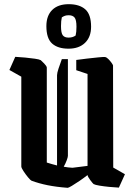

<svg xmlns="http://www.w3.org/2000/svg" viewBox="-20 -889 649 919"><path d="M82 -522 25 -554 53 -617Q75 -616 100.5 -613.5Q126 -611 147 -608Q168 -605 175 -601Q180 -597 191.5 -585Q203 -573 204 -566V-111Q229 -103 253 -97V-529Q253 -539 260 -560.5Q267 -582 276 -606H305V-143Q305 -137 299.5 -122Q294 -107 285 -91Q306 -87 327 -86L399 -95V-535L345 -553V-602Q366 -605 396 -608.5Q426 -612 451.5 -614.5Q477 -617 483 -616Q490 -615 498.5 -606.5Q507 -598 513.5 -589Q520 -580 521 -576L522 -87L578 -55L549 9Q528 8 502.5 5.5Q477 3 456 -0.5Q435 -4 428 -8Q424 -11 412 -27Q400 -43 399 -51Q381 -37 360.5 -23Q340 -9 324 0.5Q308 10 304 10Q250 6 208 -2.5Q166 -11 131 -24Q126 -26 114 -40.5Q102 -55 92 -70.5Q82 -86 82 -92ZM308 -656Q257 -656 229.5 -680.5Q202 -705 202 -764Q202 -814 230 -841.5Q258 -869 309 -869Q360 -869 388 -844.5Q416 -820 416 -761Q416 -712 387 -684Q358 -656 308 -656ZM308 -709Q318 -709 326.5 -711.5Q335 -714 342 -719Q346 -735 346 -761Q346 -794 337 -805Q328 -816 309 -816Q298 -816 291 -813.5Q284 -811 276 -806Q272 -790 272 -764Q272 -731 280.5 -720Q289 -709 308 -709Z"/></svg>

Font: Grenze Gotisch SemiBold
Style: Regular
Weight: 600
Designer: Renata Polastri
Foundry: Omnibus-Type
Version: Version 1.001